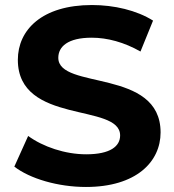

<svg xmlns="http://www.w3.org/2000/svg" viewBox="-20 -732 693 764"><path d="M322 12C522 12 619 -88 619 -205C619 -462 212 -373 212 -502C212 -546 249 -582 345 -582C407 -582 474 -564 539 -527L589 -650C524 -691 434 -712 346 -712C147 -712 51 -613 51 -494C51 -234 458 -324 458 -193C458 -150 419 -118 323 -118C239 -118 151 -148 92 -191L37 -69C99 -21 211 12 322 12Z"/></svg>

Font: Talent SemiBold
Style: Bold
Weight: 700
Designer: Mike Powis
Version: Version 1.001;hotconv 1.0.109;makeotfexe 2.5.65596